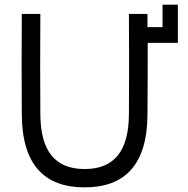

<svg xmlns="http://www.w3.org/2000/svg" viewBox="-20 -793 810 828"><path d="M154 -733H74C73 -529 73 -494 74 -300C75 -82 172 15 345 15C518 15 615 -82 616 -300C617 -446 617 -502 617 -608H747V-773H681V-676H616V-733H536C537 -529 537 -494 536 -300C535 -145 475 -64 345 -64C215 -64 155 -145 154 -300C153 -494 153 -529 154 -733Z"/></svg>

Font: Kreadon Medium
Style: Regular
Weight: 500
Designer: kohakuno
Foundry: StudioGnu
Version: Version 1.000;Glyphs 3.1.2 (3151)